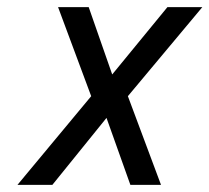

<svg xmlns="http://www.w3.org/2000/svg" viewBox="-20 -519 588 539"><path d="M229 -499 295 -310 450 -499H548L339 -249L432 0H346L279 -188L127 0H29L236 -249L143 -499Z"/></svg>

Font: Panefresco 500wt
Style: Italic
Weight: 700
Foundry: Campivisivi & Chank Co
Version: Version 1.000